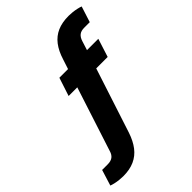

<svg xmlns="http://www.w3.org/2000/svg" viewBox="-272 -856 1175 1175"><g transform="rotate(-45 315.5 -268.5)"><path d="M87 197Q73 197 53.5 195Q34 193 17 189Q0 185 -10 181L22 78H70Q98 78 114 66Q130 54 137 29L272 -387H197L236 -506H311L332 -570Q349 -625 377 -661.5Q405 -698 446 -716Q487 -734 544 -734Q559 -734 577.5 -732Q596 -730 613.5 -726Q631 -722 641 -718L608 -615H560Q533 -615 517.5 -603Q502 -591 494 -566L475 -506H573L535 -387H436L299 33Q281 87 253 123.5Q225 160 184 178.5Q143 197 87 197Z"/></g></svg>

Font: Archivo SemiBold ExtraBold
Style: Italic
Weight: 800
Italic angle: -10°
Version: Version 2.001